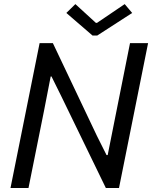

<svg xmlns="http://www.w3.org/2000/svg" viewBox="-20 -934 756 954"><path d="M32.2 0 176.8 -719.7H242.7L461.4 -259.3L509.3 -163.6H515.1L550.8 -342.8L626 -719.7H715.8L571.3 0H505.9L283.7 -457.5L235.8 -554.2H231.9L198.2 -380.9L121.6 0ZM439.9 -757.3 309.6 -869.6 354.5 -913.6 456.5 -820.3H461.9L599.6 -913.6L636.7 -869.6L462.9 -757.3Z"/></svg>

Font: Reddit Sans
Style: Italic
Weight: 400
Italic angle: -11.25°
Designer: Stephen Hutchings
Version: Version 1.013